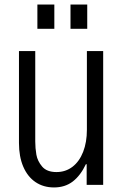

<svg xmlns="http://www.w3.org/2000/svg" viewBox="-20 -804 541 835"><path d="M62.5 -182.1V-582H133.3V-189Q133.3 -159.2 138.2 -131.3Q143.1 -103.5 163.3 -79.6Q183.6 -55.7 225.6 -55.7Q265.1 -55.7 295.2 -78.6Q325.2 -101.6 341.6 -143.6Q357.9 -185.5 357.9 -239.7V-582H428.7V0H356.9V-89.8H353.5Q330.1 -40.5 296.4 -14.6Q262.7 11.2 214.8 11.2Q168.9 11.2 134.5 -12Q100.1 -35.2 81.3 -78.9Q62.5 -122.6 62.5 -182.1ZM142.6 -784.2H216.3V-678.7H142.6ZM286.6 -784.2H359.4V-678.7H286.6Z"/></svg>

Font: Decalotype Light
Style: Regular
Weight: 300
Designer: Alfredo Marco Pradil
Foundry: Alfredo Marco Pradil
Version: Version 1.0